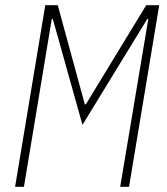

<svg xmlns="http://www.w3.org/2000/svg" viewBox="-20 -718 640 738"><path d="M550 -645H546L297 -238L183 -645H179L72 0H38L154 -698H202L306 -317H310L542 -698H592L476 0H442Z"/></svg>

Font: IBM Plex Mono ExtraLight
Style: Italic
Weight: 200
Italic angle: -9°
Monospace: yes
Designer: Mike Abbink, Paul van der Laan, Pieter van Rosmalen
Foundry: Bold Monday
Version: Version 2.3